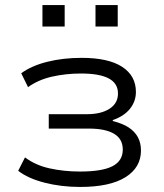

<svg xmlns="http://www.w3.org/2000/svg" viewBox="-20 -732 649 760"><path d="M297 8Q222 8 156 -9Q90 -26 52 -56L79 -109Q120 -78 176.5 -65.5Q233 -53 297 -53Q384 -53 425 -74Q466 -95 466 -140Q466 -182 431.5 -202.5Q397 -223 332 -223H173V-280H324Q380 -280 413.5 -301.5Q447 -323 447 -362Q447 -402 410.5 -421.5Q374 -441 301 -441Q240 -441 185.5 -428.5Q131 -416 91 -387L64 -442Q105 -472 167.5 -487.5Q230 -503 303 -503Q409 -503 463.5 -467.5Q518 -432 518 -368Q518 -331 494.5 -301.5Q471 -272 427 -257L426 -253Q466 -243 490 -227Q514 -211 526 -188.5Q538 -166 538 -136Q538 -69 476.5 -30.5Q415 8 297 8ZM358 -627V-712H446V-627ZM148 -627V-712H236V-627Z"/></svg>

Font: Nunito Sans 7pt SemiExpanded Light
Style: Regular
Weight: 300
Width: 6
Designer: Vernon Adams
Foundry: Vernon Adams
Version: Version 3.101;gftools[0.9.27]